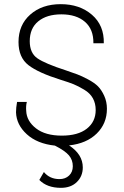

<svg xmlns="http://www.w3.org/2000/svg" viewBox="-20 -691 594 923"><path d="M57 -151Q57 -173 62 -201H109Q104 -182 106 -158Q108 -109 153 -74Q198 -39 277 -39Q355 -39 397.5 -72.5Q440 -106 440 -162Q440 -194 426.5 -218.5Q413 -243 384.5 -260Q356 -277 334 -286Q312 -295 273 -307Q164 -341 116.5 -378Q69 -415 69 -489Q69 -571 125.5 -621Q182 -671 272 -671Q363 -671 422 -620Q481 -569 479 -483H429Q430 -550 388.5 -586Q347 -622 275 -622Q205 -622 164 -588.5Q123 -555 123 -493Q123 -436 160 -410.5Q197 -385 296 -353Q331 -341 351.5 -333.5Q372 -326 403 -309.5Q434 -293 451 -276Q468 -259 481 -230.5Q494 -202 494 -168Q494 -97 445 -49Q396 -1 312 8Q378 51 378 114Q378 156 349.5 184Q321 212 273 212Q206 212 169 174L191 136Q219 170 266 170Q294 170 312 153Q330 136 330 108Q330 78 311.5 56Q293 34 244 9Q159 0 109 -45.5Q59 -91 57 -151Z"/></svg>

Font: Human Sans Light
Style: Regular
Weight: 300
Designer: Tim Radville
Foundry: Continuum
Version: Version 1.000;FEAKit 1.0